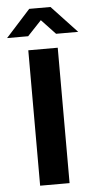

<svg xmlns="http://www.w3.org/2000/svg" viewBox="-81 -856 445 890"><g transform="rotate(-5 141.5 -410.5)"><path d="M206 -630V0H69V-630ZM90 -821H189L307 -695H204L139 -764L74 -695H-24Z"/></g></svg>

Font: Mukta Vaani
Style: Bold
Weight: 700
Designer: Noopur Datye, Girish Dalvi, Yashodeep Gholap, Pallavi Karambelkar
Foundry: Ek Type
Version: Version 2.538;PS 1.000;hotconv 16.6.51;makeotf.lib2.5.65220;